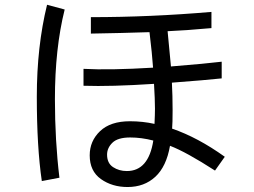

<svg xmlns="http://www.w3.org/2000/svg" viewBox="-20 -749 1040 787"><path d="M347.7 -112.3Q347.7 -170.9 390.1 -211.4Q432.6 -252 512.7 -252Q564.5 -252 613.3 -241.2Q615.2 -280.3 615.2 -303.7Q615.2 -340.8 611.3 -405.3Q433.6 -393.6 322.3 -397.5V-466.8Q429.7 -460.9 607.4 -471.7Q603.5 -528.3 592.8 -617.2Q473.6 -613.3 352.5 -611.3V-678.7Q595.7 -678.7 846.7 -700.2V-633.8Q738.3 -624 667 -621.1Q676.8 -522.5 680.7 -476.6Q825.2 -488.3 888.7 -496.1V-427.7Q826.2 -420.9 684.6 -410.2Q687.5 -357.4 687.5 -296.9Q687.5 -244.1 685.5 -221.7Q791 -185.5 901.4 -106.4L861.3 -49.8Q743.2 -126 676.8 -151.4Q662.1 -66.4 616.7 -24.4Q571.3 17.6 502.9 17.6Q439.5 17.6 393.6 -15.1Q347.7 -47.9 347.7 -112.3ZM130.9 -352.5Q130.9 -558.6 172.9 -729.5L245.1 -710Q205.1 -549.8 205.1 -342.8Q205.1 -172.9 223.6 -20.5L151.4 -6.8Q130.9 -146.5 130.9 -352.5ZM608.4 -172.9Q559.6 -185.5 513.7 -185.5Q462.9 -185.5 440.9 -164.1Q418.9 -142.6 418.9 -115.2Q418.9 -80.1 443.4 -64Q467.8 -47.9 500 -47.9Q588.9 -47.9 608.4 -172.9Z"/></svg>

Font: Gothic A1
Style: Regular
Weight: 400
Designer: HanYang I&C Co.,Ltd.
Foundry: HanYang I&C Co.,Ltd.
Version: Version 2.50